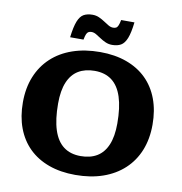

<svg xmlns="http://www.w3.org/2000/svg" viewBox="-97 -1006 1049 1109"><g transform="rotate(10 427.5 -452.0)"><path d="M437.5 -711Q524.5 -711 593.2 -686Q662 -661 709.8 -614Q757.5 -567 782.5 -500.2Q807.5 -433.5 807.5 -350Q807.5 -266 780.5 -199Q753.5 -132 702.2 -84.5Q651 -37 579.2 -12Q507.5 13 418 13Q330.5 13 261.8 -12Q193 -37 145.2 -84Q97.5 -131 72.5 -197.8Q47.5 -264.5 47.5 -348Q47.5 -432 74.8 -499Q102 -566 153 -613.5Q204 -661 276 -686Q348 -711 437.5 -711ZM429.5 -99.5Q486 -99.5 525.2 -123.2Q564.5 -147 585.2 -196.2Q606 -245.5 606 -321.5Q606 -415 586 -476.5Q566 -538 526 -568.2Q486 -598.5 425.5 -598.5Q369.5 -598.5 330 -574.8Q290.5 -551 269.8 -501.8Q249 -452.5 249 -376.5Q249 -283 269 -221.5Q289 -160 329 -129.8Q369 -99.5 429.5 -99.5ZM602 -914Q595 -852 582 -819.5Q569 -787 548.2 -775.2Q527.5 -763.5 497 -763.5Q476 -763.5 458 -771.5Q440 -779.5 424.5 -790Q409 -800.5 395.2 -808.5Q381.5 -816.5 368 -816.5Q357.5 -816.5 350.2 -812.5Q343 -808.5 338.2 -797.5Q333.5 -786.5 329.5 -765H251Q258.5 -827.5 271.5 -860Q284.5 -892.5 305.2 -904Q326 -915.5 356.5 -915.5Q377.5 -915.5 395.2 -907.5Q413 -899.5 428.8 -889Q444.5 -878.5 458.2 -870.5Q472 -862.5 485.5 -862.5Q496.5 -862.5 503.5 -866.5Q510.5 -870.5 515.2 -881.8Q520 -893 524 -914Z"/></g></svg>

Font: Newsreader 9pt
Style: Bold
Weight: 700
Designer: Hugues Gentile
Foundry: Production Type
Version: Version 1.003